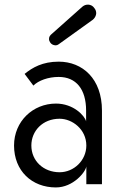

<svg xmlns="http://www.w3.org/2000/svg" viewBox="-20 -800 526 834"><path d="M238.8 -284.2C294.4 -284.2 355 -237.8 355 -168C355 -103 300.8 -51.8 238.8 -51.8C168.9 -51.8 116.2 -101.1 116.2 -168C116.2 -231 165 -284.2 238.8 -284.2ZM223.1 -350.1C123 -350.1 41 -272.9 41 -168C41 -57.6 118.7 14.2 222.7 14.2C298.3 14.2 352.1 -53.2 355 -77.1V-76.2V0H422.9V-259.8V-319.8C422.9 -458 338.4 -532.2 234.9 -532.2C165 -532.2 121.1 -506.8 86.9 -479L125 -428.2C147 -450.2 189 -465.8 234.9 -465.8C311 -465.8 354 -412.1 354 -319.8V-272.9C347.7 -297.9 298.8 -350.1 223.1 -350.1ZM200.7 -648.9C197.3 -645.5 194.8 -641.6 193.8 -637.7C193.4 -635.7 192.9 -633.3 192.9 -630.9C192.9 -624.5 195.3 -619.1 199.2 -613.8C203.1 -608.9 208.5 -605.5 214.8 -604C217.3 -603.5 219.7 -603 221.7 -603C226.1 -603 230.5 -604.5 234.4 -607.4L383.3 -714.4C390.1 -720.2 394.5 -727.1 396.5 -734.4C397 -736.8 397.9 -739.3 397.9 -742.7C397.9 -751 395 -758.8 389.6 -765.1C384.8 -772 378.4 -776.9 370.1 -778.8C367.2 -779.8 364.3 -779.8 361.3 -779.8C353 -779.8 345.7 -777.3 337.9 -771Z"/></svg>

Font: Tuffy
Style: Regular
Weight: 500
Designer: Thatcher Ulrich, Karoly Barta and Michael Everson
Version: Version 001.270